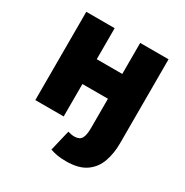

<svg xmlns="http://www.w3.org/2000/svg" viewBox="-159 -626 903 938"><g transform="rotate(30 293.0 -157.0)"><path d="M340 184Q308 184 287.5 180Q267 176 250 170L278 53Q289 56 297.5 57.5Q306 59 315 59Q343 59 354 41Q365 23 365 -18V-183H221V0H61V-498H221V-323H365V-498H525V-23Q525 32 508.5 79.5Q492 127 451.5 155.5Q411 184 340 184Z"/></g></svg>

Font: Source Sans 3 ExtraBold
Style: Regular
Weight: 800
Designer: Paul D. Hunt
Foundry: Adobe
Version: Version 3.052;hotconv 1.1.0;makeotfexe 2.6.0